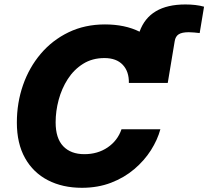

<svg xmlns="http://www.w3.org/2000/svg" viewBox="-20 -849 953 878"><path d="M354.5 9.8Q266.1 9.8 199 -24.9Q131.8 -59.6 94.5 -126.2Q57.1 -192.9 57.1 -288.6Q57.1 -378.9 85.2 -459.7Q113.3 -540.5 166.3 -603Q219.2 -665.5 293.7 -701.4Q368.2 -737.3 460 -737.3Q551.3 -737.3 618.2 -704.1Q662.6 -828.6 827.6 -828.6Q877 -828.6 913.1 -818.4L893.1 -697.8Q880.4 -699.2 868.2 -700.4Q856 -701.7 843.3 -701.7Q812 -701.7 797.1 -692.1Q782.2 -682.6 778.8 -660.2L747.1 -469.7Q747.1 -469.7 747.1 -469.7Q747.1 -469.7 747.1 -469.7H569.3Q570.3 -522 541.3 -552.7Q512.2 -583.5 457.5 -583.5Q401.9 -583.5 359.9 -557.1Q317.9 -530.8 290 -487.5Q262.2 -444.3 248.3 -392.6Q234.4 -340.8 234.4 -289.6Q234.4 -216.8 269 -180.4Q303.7 -144 365.7 -144Q426.8 -144 472.2 -174.8Q517.6 -205.6 535.6 -257.8H713.4Q700.2 -209.5 670.2 -162.1Q640.1 -114.7 594.2 -75.7Q548.3 -36.6 488 -13.4Q427.7 9.8 354.5 9.8Z"/></svg>

Font: Inter Extra Bold
Style: Italic
Weight: 800
Italic angle: -9.39999°
Designer: Rasmus Andersson
Foundry: rsms
Version: Version 4.000;git-3c8e0fc